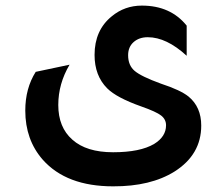

<svg xmlns="http://www.w3.org/2000/svg" viewBox="-20 -472 795 682"><path d="M643.1 -273.9Q571.3 -339.8 504.9 -339.8Q474.1 -339.8 454.6 -322.5Q435.1 -305.2 435.1 -275.9Q435.1 -239.7 458.5 -220Q481.9 -200.2 551.8 -174.8Q621.6 -151.9 649.9 -128.9Q694.8 -91.8 694.8 -25.9Q694.8 77.1 600.1 137.2Q515.1 190.4 381.8 189.9Q215.8 189.9 131.8 95.2Q69.8 24.4 69.8 -79.1Q69.8 -158.2 106.9 -216.8L227.1 -242.2Q187 -174.3 187 -99.1Q187 -20 236.8 23.9Q286.6 68.8 381.8 68.8Q478 68.8 527.8 39.1Q569.8 13.2 569.8 -26.9Q569.8 -47.9 552.5 -61.5Q535.2 -75.2 481 -94.2Q394 -125 360.8 -158.2Q315.9 -203.1 315.9 -276.9Q315.9 -364.7 377 -414.1Q422.9 -452.1 483.9 -452.1Q585.9 -452.1 643.1 -380.9Z"/></svg>

Font: Tajawal
Style: Bold
Weight: 700
Designer: Boutros Fonts
Foundry: Created by Boutros International 2017
Version: Version 1.700